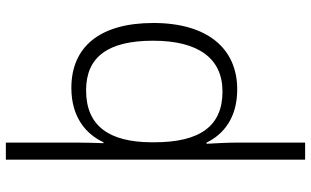

<svg xmlns="http://www.w3.org/2000/svg" viewBox="-218 -582 1036 639"><g transform="rotate(-90 299.5 -262.0)"><path d="M543 -269C543 -448 463 -542 327 -542C229 -542 173 -493 146 -435H143C144 -460 145 -505 145 -531V-760H88V236H145V15C145 -16 143 -62 141 -92H145C172 -36 227 10 322 10C458 10 543 -89 543 -269ZM484 -270C484 -119 425 -39 315 -39C199 -39 146 -115 146 -266V-277C147 -416 200 -493 319 -493C430 -493 484 -420 484 -270Z"/></g></svg>

Font: Noto Sans Gurmukhi Light
Style: Regular
Weight: 300
Designer: Jelle Bosma - Monotype Design Team
Foundry: Monotype Imaging Inc.
Version: Version 2.004